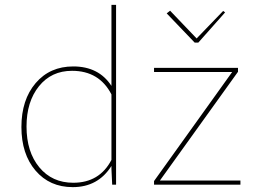

<svg xmlns="http://www.w3.org/2000/svg" viewBox="-20 -759 1055 789"><path d="M279 10Q184 10 126 -58Q68 -126 68 -237Q68 -349 126.5 -417.5Q185 -486 281 -486Q386 -486 438 -406V-739H457V0H441L438 -64V-77Q383 10 279 10ZM780 -584 665 -704 679 -715 788 -601 897 -714 905 -708 795 -584ZM613 0V-15L934 -463H613V-480H958V-464L637 -17H968V0ZM89 -239Q89 -135 141.5 -71.5Q194 -8 281 -8Q389 -8 438 -102V-371Q388 -468 276 -468Q191 -468 140 -404.5Q89 -341 89 -239Z"/></svg>

Font: Cantarell Thin
Style: Regular
Weight: 100
Designer: Dave Crossland, Nikolaus Waxweiler, Florian Fecher, Jacques Le Bailly, Eben Sorkin, Alexei Vanyashin, Alexios Zavras, Em
Version: Version 0.303